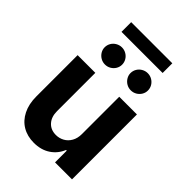

<svg xmlns="http://www.w3.org/2000/svg" viewBox="-256 -993 1109 1109"><g transform="rotate(45 298.5 -438.5)"><path d="M396.5 -530.3H541V0H402.3V-95.7H396.5Q377.4 -48.3 335.7 -20.8Q293.9 6.8 235.4 6.8Q182.1 6.8 141.8 -17.1Q101.6 -41 79.1 -86.2Q56.6 -131.3 56.6 -192.4V-530.3H201.2V-217.8Q201.2 -170.9 226.3 -143.1Q251.5 -115.2 293.9 -115.2Q321.3 -115.2 344.7 -128.2Q368.2 -141.1 382.3 -166Q396.5 -190.9 396.5 -225.6ZM134.8 -672.9Q134.8 -691.9 144.3 -708Q153.8 -724.1 170.4 -733.6Q187 -743.2 206.1 -743.2Q225.6 -743.2 241.9 -733.6Q258.3 -724.1 267.8 -708Q277.3 -691.9 277.3 -672.9Q277.3 -654.3 267.8 -638.4Q258.3 -622.6 241.9 -613Q225.6 -603.5 206.1 -603.5Q187 -603.5 170.7 -613Q154.3 -622.6 144.5 -638.7Q134.8 -654.8 134.8 -672.9ZM345.7 -672.9Q345.7 -691.9 355.2 -708Q364.7 -724.1 381.3 -733.6Q397.9 -743.2 417 -743.2Q436.5 -743.2 452.9 -733.6Q469.2 -724.1 478.8 -708Q488.3 -691.9 488.3 -672.9Q488.3 -654.3 478.8 -638.4Q469.2 -622.6 452.9 -613Q436.5 -603.5 417 -603.5Q397.9 -603.5 381.6 -613Q365.2 -622.6 355.5 -638.7Q345.7 -654.8 345.7 -672.9ZM476.6 -804.7H140.6V-883.8H476.6Z"/></g></svg>

Font: Pretendard GOV
Style: Bold
Weight: 700
Designer: Base glyphs from Inter by Rasmus Andersson; Hangeul glyphs from Noto Sans CJK(Source Han Sans) by Jang Soo-young and Kan
Foundry: Kil Hyung-jin
Version: Version 1.309